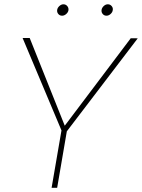

<svg xmlns="http://www.w3.org/2000/svg" viewBox="-20 -892 674 912"><path d="M287.6 -294.9 601.1 -710.4 634.3 -710 297.4 -268.1 251.5 0H225.1L272 -272.5L87.4 -711.4H121.1ZM251.5 -844.7Q252.9 -855 262 -863.3Q271 -871.6 281.2 -871.6Q292.5 -871.6 299.6 -863Q306.6 -854.5 305.2 -843.8Q303.7 -833.5 294.4 -825.4Q285.2 -817.4 274.9 -817.4Q263.7 -817.4 256.8 -825.7Q250 -834 251.5 -844.7ZM462.4 -844.7Q463.9 -855 472.7 -863.3Q481.4 -871.6 492.2 -871.6Q503.4 -871.6 510.5 -863Q517.6 -854.5 515.6 -843.8Q514.2 -833.5 505.1 -825.4Q496.1 -817.4 485.8 -817.4Q474.6 -817.4 467.8 -825.7Q460.9 -834 462.4 -844.7Z"/></svg>

Font: Roboto Thin
Style: Italic
Weight: 250
Italic angle: -12°
Designer: Google
Version: Version 2.134; 2016